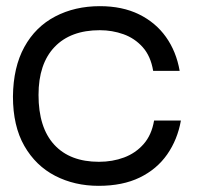

<svg xmlns="http://www.w3.org/2000/svg" viewBox="-20 -593 639 623"><path d="M300 10Q222 10 159 -22.5Q96 -55 59 -119.5Q22 -184 22 -280Q23 -375 59 -440.5Q95 -506 159 -539.5Q223 -573 304 -573Q377 -573 431 -546.5Q485 -520 518.5 -473Q552 -426 563 -363H477Q469 -411 443 -440Q417 -469 380.5 -482Q344 -495 304 -495Q209 -495 157 -440.5Q105 -386 105 -285Q105 -179 156 -123.5Q207 -68 301 -68Q345 -68 382.5 -82Q420 -96 446 -125.5Q472 -155 480 -202H567Q556 -140 522.5 -92Q489 -44 433.5 -17Q378 10 300 10Z"/></svg>

Font: Darker Grotesque Light SemiBold
Style: Regular
Weight: 600
Version: Version 1.000;gftools[0.9.28]